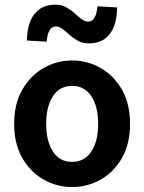

<svg xmlns="http://www.w3.org/2000/svg" viewBox="-20 -775 608 808"><path d="M283.2 12.2Q219.7 12.2 164.1 -19Q108.4 -50.3 74 -109.9Q39.6 -169.4 39.6 -253.9Q39.6 -337.9 74 -397.7Q108.4 -457.5 164.1 -489Q219.7 -520.5 283.2 -520.5Q347.7 -520.5 403.3 -489Q459 -457.5 493.2 -397.7Q527.3 -337.9 527.3 -253.9Q527.3 -169.4 493.2 -109.9Q459 -50.3 403.3 -19Q347.7 12.2 283.2 12.2ZM283.2 -93.8Q335.9 -93.8 364.5 -137.5Q393.1 -181.2 393.1 -253.9Q393.1 -326.2 364.5 -369.9Q335.9 -413.6 283.2 -413.6Q231 -413.6 202.6 -369.9Q174.3 -326.2 174.3 -253.9Q174.3 -181.2 202.6 -137.5Q231 -93.8 283.2 -93.8ZM353.5 -592.3Q328.1 -592.3 308.6 -603Q289.1 -613.8 273.2 -627.9Q257.3 -642.1 243.4 -652.8Q229.5 -663.6 215.3 -663.6Q181.6 -663.6 176.3 -599.6L93.3 -604.5Q94.7 -678.2 125.5 -716.8Q156.2 -755.4 213.9 -755.4Q238.8 -755.4 258.3 -744.6Q277.8 -733.9 293.5 -719.7Q309.1 -705.6 323 -694.8Q336.9 -684.1 351.6 -684.1Q384.3 -684.1 390.1 -748.5L473.1 -743.7Q471.7 -669.9 441.2 -631.1Q410.6 -592.3 353.5 -592.3Z"/></svg>

Font: Akatab ExtraBold
Style: Regular
Weight: 800
Designer: SIL International
Foundry: SIL International
Version: Version 3.000